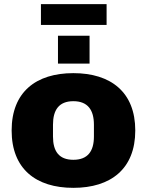

<svg xmlns="http://www.w3.org/2000/svg" viewBox="-20 -892 707 924"><path d="M177 -772H493V-872H177ZM259 -586H411V-720H259ZM333 12C513 12 631 -79 631 -264C631 -449 513 -540 333 -540C153 -540 36 -449 36 -264C36 -79 153 12 333 12ZM333 -123C263 -123 235 -165 235 -235V-292C235 -362 263 -405 333 -405C403 -405 432 -362 432 -292V-235C432 -165 403 -123 333 -123Z"/></svg>

Font: Archivo Black
Style: Regular
Weight: 900
Designer: Hector Gatti
Foundry: Omnibus-Type
Version: Version 2.001